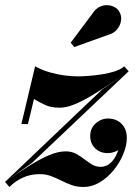

<svg xmlns="http://www.w3.org/2000/svg" viewBox="-51 -733 556 763"><path d="M-31 -10 355.5 -378 460 -449.5 76 -85.5ZM-13.5 10 -31 -10Q20 -46 63.5 -73.2Q107 -100.5 143.2 -116Q179.5 -131.5 210 -131.5Q233 -131.5 250.8 -122Q268.5 -112.5 283.8 -100.5Q299 -88.5 314.8 -79.2Q330.5 -70 349 -70Q372 -70 389.2 -86.2Q406.5 -102.5 416.2 -128.8Q426 -155 426 -185H452Q451.5 -169 440.5 -155.2Q429.5 -141.5 412.2 -133Q395 -124.5 376 -124.5Q357.5 -124.5 342 -132.8Q326.5 -141 317 -156.2Q307.5 -171.5 307.5 -192.5Q307.5 -223 329 -242.5Q350.5 -262 378.5 -262Q399.5 -262 416.2 -253Q433 -244 443 -226.8Q453 -209.5 453 -185Q453 -155.5 439.2 -121.5Q425.5 -87.5 401.2 -57.5Q377 -27.5 346 -8.8Q315 10 280 10Q254 10 233 2.2Q212 -5.5 192.2 -15.5Q172.5 -25.5 152 -33.2Q131.5 -41 106.5 -41Q70.5 -41 40.5 -27.5Q10.5 -14 -13.5 10ZM34 -240 88.5 -469.5Q115.5 -454.5 146 -445.8Q176.5 -437 205.8 -433.2Q235 -429.5 258 -429.5Q276 -429.5 302 -431.5Q328 -433.5 355.5 -437.8Q383 -442 406.2 -449.8Q429.5 -457.5 442.5 -469.5L460.5 -449.5Q424 -425.5 386.5 -400Q349 -374.5 313 -353Q277 -331.5 244.8 -318.2Q212.5 -305 185 -305Q152 -305 127.8 -316.2Q103.5 -327.5 84 -339.5L60 -240ZM244 -546 230 -563.5 317.5 -680.5Q329 -698 344 -705.5Q359 -713 374.2 -712.5Q389.5 -712 402.2 -705.8Q415 -699.5 421.5 -689Q432.5 -673 430.2 -653Q428 -633 414.5 -616.5Q401 -600 377.5 -594Z"/></svg>

Font: Bodoni Moda 9pt
Style: Bold Italic
Weight: 700
Italic angle: -13°
Designer: Owen Earl
Foundry: indestructible type
Version: Version 2.004